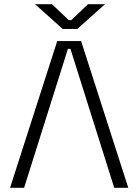

<svg xmlns="http://www.w3.org/2000/svg" viewBox="-20 -896 668 916"><path d="M367 -700 592 0H525L316 -663H304L95 0H28L253 -700ZM279 -758 147 -876H228L308 -800H320L400 -876H481L349 -758Z"/></svg>

Font: Space 7353
Style: Regular
Weight: 400
Designer: Christine Claussen + Ruben Lyon  (Space 7353)
Version: Version 1.000;FEAKit 1.0